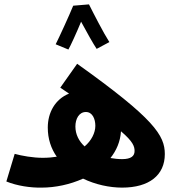

<svg xmlns="http://www.w3.org/2000/svg" viewBox="-20 -848 811 876"><path d="M314 -822C297 -780 248 -673 234 -646L292 -622C301 -637 329 -698 350 -749C373 -706 406 -647 421 -625L479 -656C452 -698 406 -788 386 -828ZM537 8C661 8 732 -49 732 -145C732 -230 684 -306 332 -557L255 -448C269 -439 282 -430 295 -421C231 -395 198 -334 198 -266C198 -214 213 -170 239 -133C220 -130 199 -128 175 -128C130 -128 80 -137 47 -146L9 -20C58 0 119 9 170 8C232 8 299 -6 359 -33C415 -6 479 8 537 8ZM324 -271C324 -305 340 -337 372 -337C402 -337 415 -305 415 -274C415 -242 397 -206 366 -180C340 -204 324 -235 324 -271ZM594 -159C594 -136 578 -122 537 -122C519 -122 501 -124 484 -127C511 -161 529 -202 532 -249C587 -202 594 -180 594 -159Z"/></svg>

Font: Noto Sans Arabic UI
Style: Bold
Weight: 700
Designer: Monotype Design Team, Nadine Chahine and Nizar Qandah
Foundry: Monotype Imaging Inc.
Version: Version 2.010